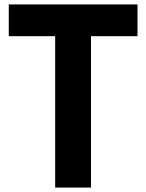

<svg xmlns="http://www.w3.org/2000/svg" viewBox="-20 -845 658 865"><path d="M390 0V-682H599.5V-825H19.5V-682H228.5V0Z"/></svg>

Font: Spartan
Style: Bold
Weight: 700
Designer: Matt Bailey, Mirko Velimirovic
Foundry: Matt Bailey
Version: Version 1.003